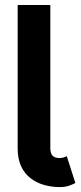

<svg xmlns="http://www.w3.org/2000/svg" viewBox="-20 -743 327 775"><path d="M249.5 -112.8Q244.9 -109.9 236.5 -107.4Q228 -105 221.7 -105Q211.7 -105 204.2 -107.3Q196.8 -109.6 192.1 -114.6Q187.5 -119.6 185.3 -127.1Q183.1 -134.5 183.1 -144.5V-214.8V-282.2V-722.7H51.3V-282.2V-214.8V-144.5Q51.3 -101.6 65.4 -71.5Q79.6 -41.5 104 -23.1Q128.4 -4.6 158.8 3.8Q189.2 12.2 221.7 12.2Q243.7 12.2 259.6 6.3Q275.6 0.5 284.2 -4.4Z"/></svg>

Font: Giphurs
Style: Regular
Weight: 400
Version: Version 2.010